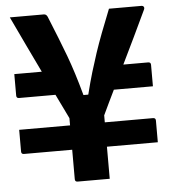

<svg xmlns="http://www.w3.org/2000/svg" viewBox="-51 -746 702 793"><g transform="rotate(-5 300.0 -350.0)"><path d="M372 -263V-234H572Q583 -234 583 -223V-133H372V0H239Q228 0 228 -11V-133H28Q17 -133 17 -144V-234H228V-264Q210 -300 179 -365H28Q17 -365 17 -376V-465H131Q107 -515 78.5 -574.5Q50 -634 19 -700H160Q170 -700 175 -689Q196 -637 212 -597Q228 -557 241.5 -520.5Q255 -484 267.5 -444.5Q280 -405 294 -354H314Q327 -406 339 -446Q351 -486 363.5 -523.5Q376 -561 392 -603Q408 -645 430 -700H564Q571 -700 574 -695.5Q577 -691 574 -684Q548 -629 522 -574.5Q496 -520 469 -465H572Q583 -465 583 -454V-365H421Q409 -340 396.5 -314.5Q384 -289 372 -263Z"/></g></svg>

Font: Recursive Sn Lnr St
Style: Bold
Weight: 700
Version: Version 1.079;hotconv 1.0.112;makeotfexe 2.5.65598; ttfautoh